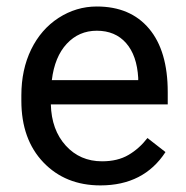

<svg xmlns="http://www.w3.org/2000/svg" viewBox="-20 -558 570 588"><path d="M287.6 9.8C376.1 9.8 442.5 -24.3 486.8 -92.3L431.6 -135.3C415 -113.8 395.7 -96.5 373.5 -83.5C351.4 -70.5 324.4 -64 292.5 -64C247.6 -64 210.5 -80 181.4 -112.1C152.3 -144.1 137 -186.2 135.7 -238.3H493.7V-275.9C493.7 -360.2 474.6 -425 436.5 -470.2C398.4 -515.5 345.1 -538.1 276.4 -538.1C234.4 -538.1 195.4 -526.4 159.4 -503.2C123.5 -479.9 95.5 -447.7 75.4 -406.5C55.4 -365.3 45.4 -318.5 45.4 -266.1V-249.5C45.4 -170.7 67.9 -107.8 112.8 -60.8C157.7 -13.8 216 9.8 287.6 9.8ZM276.4 -463.9C314.1 -463.9 344.1 -451.3 366.2 -426C388.3 -400.8 400.7 -365.2 403.3 -319.3V-312.5H138.7C144.5 -360.4 159.8 -397.5 184.6 -424.1C209.3 -450.6 239.9 -463.9 276.4 -463.9Z"/></svg>

Font: Roboto1
Style: rg
Weight: 400
Designer: Google
Version: Version 2.137; 2017